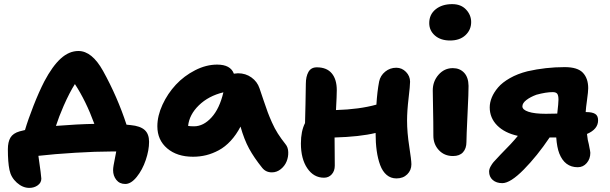

<svg xmlns="http://www.w3.org/2000/svg" viewBox="-20 -810 2953 930"><path d="M527.8 14.2Q527.8 4.4 530.3 -9.8Q532.7 -23.9 536.9 -44.4Q541 -64.9 543 -76.2H516.1Q445.3 -76.2 344 -70.1Q242.7 -64 166 -55.2Q180.2 43.9 180.2 55.2Q180.2 75.2 162.8 87.6Q145.5 100.1 122.1 100.1Q89.8 100.1 61.5 74.7Q33.2 49.3 25.9 13.2Q18.1 -23.9 18.1 -86.9Q18.1 -122.1 30.5 -143.3Q43 -164.6 75.2 -173.8Q88.9 -177.7 101.1 -180.2Q115.7 -230 142.1 -297.4Q168.5 -364.7 194.8 -416Q233.9 -489.7 274.2 -526.4Q314.5 -563 359.9 -563Q425.3 -563 479 -466.8Q548.8 -340.8 592.8 -206.1Q596.2 -205.6 602.8 -205.1Q609.4 -204.6 612.8 -204.1Q659.2 -199.7 680.7 -180.4Q702.1 -161.1 702.1 -123Q702.1 -82.5 686 -34.9Q669.9 12.7 642.3 46.9Q614.7 81.1 586.9 81.1Q559.1 81.1 543.5 61.3Q527.8 41.5 527.8 14.2ZM288.1 -296.9Q265.1 -244.1 251 -200.2Q354.5 -208.5 437 -210Q396.5 -320.8 342.8 -402.8Q316.9 -362.3 288.1 -296.9Z M915 -50.8Q837.4 -50.8 789.8 -91.3Q742.2 -131.8 742.2 -198.2Q742.2 -249 767.1 -303Q792 -356.9 831.8 -399.7Q871.6 -442.4 925 -469.7Q978.5 -497.1 1031.7 -497.1Q1096.7 -497.1 1112.8 -453.1Q1126.5 -455.1 1132.8 -455.1Q1169.9 -455.1 1198 -434.8Q1226.1 -414.6 1236.8 -382.8Q1243.7 -362.8 1256.8 -323.7Q1270 -284.7 1277.1 -265.6Q1284.2 -246.6 1297.1 -217.3Q1310.1 -188 1325.9 -163.1Q1341.8 -138.2 1362.8 -111.8Q1375.5 -96.7 1376.2 -73.2Q1377 -49.8 1368.2 -28.1Q1359.4 -6.3 1340.1 9.3Q1320.8 24.9 1296.9 24.9Q1267.6 24.9 1250 2.9Q1210.4 -46.4 1186.5 -90.3Q1162.6 -134.3 1145 -196.8Q1124.5 -157.2 1097.4 -127.9Q1070.3 -98.6 1039.8 -82.3Q1009.3 -65.9 978.5 -58.3Q947.8 -50.8 915 -50.8ZM919.9 -198.2Q965.3 -198.2 1004.4 -241Q1043.5 -283.7 1062 -362.8Q989.7 -345.2 943.4 -300Q897 -254.9 891.1 -200.2Q899.9 -198.2 919.9 -198.2Z M1549.3 50.8Q1499.5 50.8 1468.5 5.1Q1437.5 -40.5 1437.5 -115.2Q1437.5 -174.8 1457.5 -213.9Q1458 -238.8 1459.7 -305.2Q1461.4 -371.6 1461.4 -403.8Q1461.4 -439.5 1474.1 -461.7Q1486.8 -483.9 1514.6 -483.9Q1562.5 -483.9 1586.9 -454.8Q1611.3 -425.8 1611.3 -373Q1611.3 -347.2 1607.4 -276.9Q1721.2 -280.3 1803.2 -303.2Q1807.1 -366.7 1816.4 -415Q1822.3 -443.8 1845.7 -462.9Q1869.1 -481.9 1899.4 -481.9Q1926.8 -481.9 1946.5 -461.7Q1966.3 -441.4 1966.3 -414.1Q1966.3 -395 1959 -333.5Q1951.7 -272 1951.7 -226.1Q1951.7 -168.9 1962.2 -101.3Q1972.7 -33.7 1972.7 -14.2Q1972.7 14.6 1952.6 34.4Q1932.6 54.2 1900.4 54.2Q1873 54.2 1853 37.4Q1833 20.5 1821.5 -10.3Q1810.1 -41 1804.7 -79.6Q1799.3 -118.2 1799.3 -166Q1723.1 -147.5 1600.6 -144Q1600.6 -123.5 1601.1 -78.6Q1601.6 -33.7 1601.6 -7.8Q1601.6 18.1 1586.9 34.4Q1572.3 50.8 1549.3 50.8Z M2160.2 -613.8Q2114.3 -613.8 2086.7 -637.9Q2059.1 -662.1 2059.1 -698.2Q2059.1 -739.7 2090.1 -764.9Q2121.1 -790 2170.4 -790Q2212.9 -790 2237.5 -763.7Q2262.2 -737.3 2262.2 -703.1Q2262.2 -665.5 2234.6 -639.6Q2207 -613.8 2160.2 -613.8ZM2174.3 -54.2Q2132.3 -54.2 2105.7 -82.8Q2079.1 -111.3 2079.1 -152.8Q2079.1 -220.7 2077.6 -284.7Q2076.2 -348.6 2076.2 -372.1Q2076.2 -416 2104.2 -448Q2132.3 -480 2173.3 -480Q2207 -480 2228 -457.8Q2249 -435.5 2249.5 -394Q2250 -367.7 2244.6 -257.6Q2239.3 -147.5 2239.3 -122.1Q2239.3 -90.8 2222.7 -72.5Q2206.1 -54.2 2174.3 -54.2Z M2413.1 77.1Q2384.3 77.1 2366.7 61.8Q2349.1 46.4 2349.1 21Q2349.1 9.3 2356.4 -3.9Q2363.8 -17.1 2370.6 -24.9Q2377.4 -32.7 2396 -52.2Q2400.9 -57.6 2403.3 -60.1Q2460.4 -117.2 2488.3 -151.9Q2424.3 -166 2388.2 -202.4Q2352.1 -238.8 2352.1 -290Q2352.1 -313.5 2362.1 -337.9Q2372.1 -362.3 2392.6 -386.5Q2413.1 -410.6 2450 -431.6Q2486.8 -452.6 2535.2 -464.8Q2623.5 -484.9 2715.3 -484.9Q2777.8 -484.9 2803.5 -457.5Q2829.1 -430.2 2829.1 -382.8Q2829.1 -366.2 2823.5 -326.4Q2817.9 -286.6 2816.9 -267.1H2820.3Q2848.1 -267.1 2862.5 -258.5Q2877 -250 2877 -227.1Q2877 -184.1 2823.2 -161.1Q2826.7 -127.9 2832 -111.8Q2833 -105.5 2835 -95.9Q2836.9 -86.4 2838.1 -80.1Q2839.4 -73.7 2839.4 -69.8Q2839.4 -40.5 2822 -20.3Q2804.7 0 2778.3 0Q2715.3 0 2689 -66.9Q2677.7 -96.2 2674.3 -144H2642.1Q2582 -54.7 2517.1 11.2Q2452.1 77.1 2413.1 77.1ZM2510.3 -294.9Q2510.3 -278.3 2539.8 -268.6Q2569.3 -258.8 2624 -258.8Q2659.2 -258.8 2679.2 -259.8Q2685.1 -311.5 2685.1 -327.1Q2685.1 -348.1 2679 -356Q2672.9 -363.8 2657.2 -363.8Q2624.5 -363.8 2578.1 -351.1Q2548.8 -340.3 2529.5 -325.4Q2510.3 -310.5 2510.3 -294.9Z"/></svg>

Font: Shantell Sans Irregular Bouncy
Style: Bold
Weight: 700
Designer: Stephen Nixon, Anya Danilova, Shantell Martin
Foundry: Arrow Type
Version: Version 1.006;[9816181b4]